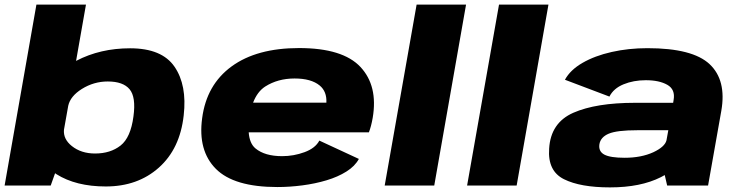

<svg xmlns="http://www.w3.org/2000/svg" viewBox="-21 -805 3210 833"><path d="M-1 0 137 -785H352L309 -540.5Q309.5 -541 310.5 -541.5Q414 -595.5 543.5 -595.5Q681.5 -595.5 736.2 -515.5Q791 -435.5 776 -304.5Q760 -159.5 668.2 -77.8Q576.5 4 438 4Q308.5 4 223.5 -49.5Q220.5 -51.5 218 -53.5L199 0ZM275 -346 256.5 -242Q253 -201.5 290.5 -171.5Q331 -139 391.5 -139Q458 -139 502 -173.5Q546 -208 558 -300Q569.5 -384 541.2 -417.8Q513 -451.5 446.5 -451.5Q386 -451.5 334 -419Q284 -387.5 275 -346Z M1182 6.5Q994 6.5 915.5 -72.5Q837 -151.5 856 -292Q875 -437.5 984 -517Q1093 -596.5 1276.5 -596.5Q1466 -596.5 1542.8 -514.5Q1619.5 -432.5 1596 -294Q1589.5 -256.5 1579.5 -231H1058Q1061.5 -182.5 1087.5 -161Q1128 -127.5 1203 -127.5Q1253.5 -127.5 1300.2 -144.8Q1347 -162 1364.5 -195L1536 -115.5Q1519 -84 1482 -60.8Q1445 -37.5 1395.8 -22.8Q1346.5 -8 1291.2 -0.8Q1236 6.5 1182 6.5ZM1077 -359.5H1395Q1397.5 -408 1366 -434Q1329 -464.5 1257 -464.5Q1184.5 -464.5 1129.5 -429.5Q1095.5 -407.5 1077 -359.5Z M1648 0 1786.5 -785H2001L1863 0Z M2005.5 0 2144 -785H2358.5L2220.5 0Z M2873.5 0 2863 -45.5Q2855 -41 2846.5 -36.5Q2758.5 8 2625.5 8Q2497 8 2425.8 -27.5Q2354.5 -63 2361.5 -160Q2368 -272.5 2466.5 -315.8Q2565 -359 2734.5 -359H2899.5L2901.5 -371.5Q2909.5 -417 2874.2 -437Q2839 -457 2781 -457Q2727.5 -457 2684.2 -439.2Q2641 -421.5 2623 -386L2430 -459Q2453 -501.5 2506.2 -532.2Q2559.5 -563 2632.8 -579.5Q2706 -596 2788 -596Q2984 -596 3057.8 -526.5Q3131.5 -457 3108.5 -324.5L3051 0ZM2870.5 -196 2878.5 -240H2744Q2655.5 -240 2620 -225Q2584.5 -210 2579.5 -179Q2575 -148 2601 -134.2Q2627 -120.5 2689 -120.5Q2761 -120.5 2813.5 -144.5Q2863.5 -168 2870.5 -196Z"/></svg>

Font: Anybody ExtraExpanded ExtraBold
Style: Italic
Weight: 800
Width: 8
Italic angle: -10°
Designer: Tyler Finck
Foundry: Etcetera Type Company
Version: Version 1.010; ttfautohint (v1.8.3) -l 8 -r 50 -G 200 -x 14 